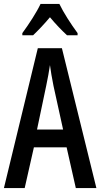

<svg xmlns="http://www.w3.org/2000/svg" viewBox="-20 -960 512 980"><path d="M283 -940H187C168 -899 128 -837 94 -791V-780H149C172 -802 205 -836 235 -872C264 -837 295 -805 322 -780H376V-791C342 -837 304 -896 283 -940ZM367 0H472L296 -714H173L0 0H106L153 -208H320ZM253 -522 302 -299H169L216 -523C223 -557 231 -598 235 -628C239 -596 245 -563 253 -522Z"/></svg>

Font: Noto Sans Gurmukhi UI ExtraCondensed Medium
Style: Regular
Weight: 500
Width: 2
Designer: Jelle Bosma - Monotype Design Team
Foundry: Monotype Imaging Inc.
Version: Version 2.004